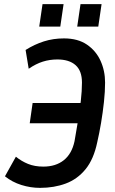

<svg xmlns="http://www.w3.org/2000/svg" viewBox="-20 -898 557 930"><path d="M174 12Q128 12 83.5 -2Q39 -16 4 -44L57 -139Q84 -117 116 -104Q148 -91 190 -91Q250 -91 289 -122Q328 -153 341 -214Q349 -261 357.5 -311Q366 -361 371.5 -409.5Q377 -458 377 -498Q377 -555 346 -582.5Q315 -610 258 -610Q221 -610 187.5 -599.5Q154 -589 119 -565L104 -656Q147 -683 192.5 -697.5Q238 -712 290 -712Q357 -712 401 -682Q445 -652 467 -603.5Q489 -555 489 -498Q489 -455 483.5 -404Q478 -353 469.5 -302.5Q461 -252 451 -209Q434 -127 394.5 -78.5Q355 -30 298.5 -9Q242 12 174 12ZM124 -301 138 -399H420L406 -301ZM354 -769 370 -878H472L456 -769ZM170 -769 186 -878H288L272 -769Z"/></svg>

Font: Finlandica Medium
Style: Italic
Weight: 500
Italic angle: -8°
Designer: Niklas Ekholm, Juho Hiilivirta, Jaakko Suomalainen
Foundry: Helsinki Type Studio
Version: Version 1.063